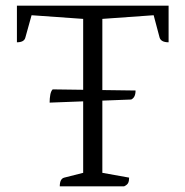

<svg xmlns="http://www.w3.org/2000/svg" viewBox="-20 -661 657 681"><path d="M192 0Q192 -27 208 -31L275 -48V-594L92 -607L70 -528Q66 -511 40 -511V-641H578V-511Q551 -511 546 -528L525 -607L343 -594V-48L438 -31Q438 -19 434.5 -12Q431 -5 420 0ZM156 -297Q156 -312 158.4 -325Q160.8 -338 166.8 -344L460.8 -340Q460.8 -315 445.2 -308Z"/></svg>

Font: Petrona Light
Style: Regular
Weight: 300
Designer: Ringo R. Seeber
Foundry: Ringo R. Seeber
Version: Version 2.001; ttfautohint (v1.8.3)